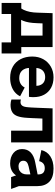

<svg xmlns="http://www.w3.org/2000/svg" viewBox="846 -1424 697 2430"><g transform="rotate(90 1195.0 -208.5)"><path d="M60 -91Q87 -123 104 -159Q121 -195 130 -239.5Q139 -284 140 -342L146 -525H575V-91H430V-398H203L279 -484L273 -331Q271 -270 263.5 -227.5Q256 -185 243 -152.5Q230 -120 209 -91ZM157 120H17V-129H171V0H157ZM109 0V-127H548V0ZM516 120V0H501V-129H656V120Z M964 12Q882 12 821.5 -22.5Q761 -57 728 -120.5Q695 -184 695 -267Q695 -347 729 -407.5Q763 -468 822.5 -502.5Q882 -537 958 -537Q1034 -537 1090.5 -506Q1147 -475 1178 -418Q1209 -361 1209 -283Q1209 -269 1208 -252.5Q1207 -236 1205 -226H765V-320H1110L1067 -305Q1067 -346 1054 -374Q1041 -402 1016 -416.5Q991 -431 955 -431Q921 -431 894.5 -416.5Q868 -402 853.5 -373Q839 -344 839 -301V-238Q839 -178 871.5 -140.5Q904 -103 968 -103Q1008 -103 1038.5 -120Q1069 -137 1087 -172L1198 -114Q1178 -73 1143.5 -45Q1109 -17 1063.5 -2.5Q1018 12 964 12Z M1305 7Q1285 7 1268 3.5Q1251 0 1239 -4V-125Q1246 -122 1254 -120.5Q1262 -119 1271 -119Q1300 -119 1316.5 -140Q1333 -161 1337 -216Q1339 -235 1340 -255.5Q1341 -276 1342 -297.5Q1343 -319 1344 -342L1351 -525H1782V0H1633V-487L1689 -396H1401L1484 -487L1477 -331Q1476 -297 1474.5 -268.5Q1473 -240 1471 -205Q1467 -130 1450.5 -83Q1434 -36 1399 -14.5Q1364 7 1305 7Z M2047 12Q1966 12 1916 -29.5Q1866 -71 1866 -139Q1866 -207 1910.5 -249Q1955 -291 2038 -306L2236 -345V-255L2087 -222Q2051 -214 2032.5 -198.5Q2014 -183 2014 -154Q2014 -126 2034 -110Q2054 -94 2085 -94Q2118 -94 2140.5 -107.5Q2163 -121 2175 -144.5Q2187 -168 2187 -200V-345Q2187 -385 2167 -405.5Q2147 -426 2108 -426Q2072 -426 2050 -408Q2028 -390 2019 -355L1879 -383Q1896 -456 1958.5 -496.5Q2021 -537 2113 -537Q2226 -537 2280.5 -483Q2335 -429 2335 -334V-99L2371 0H2221L2200 -61H2198Q2175 -26 2136.5 -7Q2098 12 2047 12Z"/></g></svg>

Font: TikTok Sans 24pt
Style: Bold
Weight: 700
Version: Version 4.000